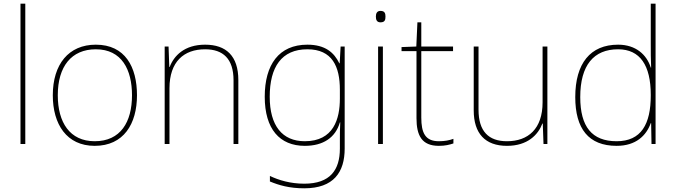

<svg xmlns="http://www.w3.org/2000/svg" viewBox="-20 -780 3660 1040"><path d="M117 0V-760H91V0Z M722 -264C722 -417 658 -538 499 -538C352 -538 266 -432 266 -264C266 -107 341 10 493 10C650 10 722 -109 722 -264ZM293 -264C293 -420 367 -513 499 -513C640 -513 695 -402 695 -264C695 -119 633 -15 493 -15C358 -15 293 -117 293 -264Z M1091 -538C979 -538 922 -478 899 -417H897L893 -528H872V0H898V-302C898 -446 976 -513 1091 -513C1188 -513 1245 -462 1245 -345V0H1271V-346C1271 -477 1205 -538 1091 -538Z M1645 -538C1491 -538 1414 -430 1414 -256C1414 -81 1495 10 1631 10C1730 10 1797 -34 1821 -117H1823C1821 -78 1821 -56 1821 -17V25C1821 140 1769 215 1628 215C1553 215 1490 196 1442 173V203C1490 223 1547 240 1628 240C1788 240 1847 152 1847 25V-528H1825L1820 -437H1818C1790 -495 1742 -538 1645 -538ZM1645 -513C1780 -513 1821 -419 1821 -294V-246C1821 -136 1787 -15 1631 -15C1509 -15 1441 -99 1441 -256C1441 -417 1505 -513 1645 -513Z M2041 -721C2021 -721 2016 -706 2016 -690C2016 -673 2021 -659 2041 -659C2065 -659 2068 -673 2068 -690C2068 -706 2065 -721 2041 -721ZM2054 -528H2028V0H2054Z M2357 -15C2283 -15 2262 -61 2262 -143V-503H2434V-528H2262V-659H2241L2235 -528L2155 -525V-503H2236V-140C2236 -47 2264 10 2357 10C2392 10 2414 4 2436 -3V-28C2414 -20 2390 -15 2357 -15Z M2945 -528H2919V-226C2919 -82 2841 -15 2726 -15C2627 -15 2572 -68 2572 -186V-528H2546V-182C2546 -57 2608 10 2726 10C2838 10 2895 -50 2918 -111H2920L2924 0H2945Z M3320 10C3425 10 3481 -46 3505 -113H3507L3509 0H3531V-760H3505V-543C3505 -501 3505 -459 3507 -414H3505C3483 -484 3424 -538 3328 -538C3178 -538 3096 -437 3096 -254C3096 -83 3168 10 3320 10ZM3320 -15C3186 -15 3123 -94 3123 -254C3123 -427 3196 -513 3328 -513C3447 -513 3505 -426 3505 -266V-263C3505 -107 3453 -15 3320 -15Z"/></svg>

Font: Noto Sans Meetei Mayek Thin
Style: Regular
Weight: 100
Designer: Monotype Design Team and Neelakash Kshetrimayum
Foundry: Monotype Imaging Inc.
Version: Version 2.002